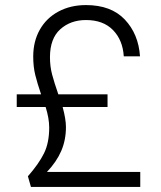

<svg xmlns="http://www.w3.org/2000/svg" viewBox="-20 -736 636 757"><path d="M533 -58V1H102L90 -41Q133 -90 153.5 -131.5Q174 -173 174 -233Q174 -269 160 -314H46V-364H142Q127 -408 119 -440.5Q111 -473 111 -513Q111 -573 137 -619Q163 -665 210.5 -690.5Q258 -716 319 -716Q418 -716 472 -659Q526 -602 532 -514H468Q464 -578 425.5 -617.5Q387 -657 319 -657Q258 -657 217.5 -620.5Q177 -584 177 -510Q177 -474 185.5 -442Q194 -410 210 -364H404V-314H227Q240 -266 240 -235Q240 -184 221.5 -141Q203 -98 165 -58Z"/></svg>

Font: Poppins-Tabular Light
Style: Regular
Weight: 300
Designer: Ninad Kale (Devanagari), Jonny Pinhorn (Latin)
Foundry: Indian Type Foundry
Version: Version 4.004